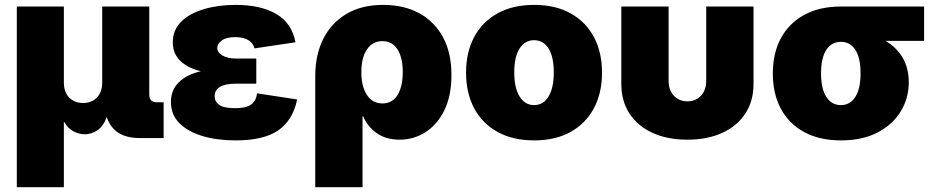

<svg xmlns="http://www.w3.org/2000/svg" viewBox="-20 -573 3872 797"><path d="M49.8 204.1V-545.9H245.1V-230.5Q245.1 -190.9 267.1 -168.2Q289.1 -145.5 324.7 -145.5Q360.4 -145.5 382.3 -168.2Q404.3 -190.9 404.3 -230.5V-545.9H599.6V-180.7Q599.6 -148.4 630.9 -148.4H659.2V0H559.6Q451.7 0 423.3 -86.9Q407.7 -46.9 382.8 -31.2Q357.9 -15.6 332.5 -15.6Q308.6 -15.6 285.2 -27.6Q261.7 -39.6 245.1 -68.8V204.1Z M958 9.8Q881.3 9.8 820.6 -8.3Q759.8 -26.4 724.6 -61.8Q689.5 -97.2 689.5 -149.4Q689.5 -198.7 721.9 -231Q754.4 -263.2 813.5 -277.3Q760.7 -290 729 -319.8Q697.3 -349.6 697.3 -397.5Q697.3 -448.2 731.9 -482.7Q766.6 -517.1 825.9 -534.9Q885.3 -552.7 958 -552.7Q1063 -552.7 1127.4 -514.6Q1191.9 -476.6 1206.5 -397.5L1036.1 -372.1Q1031.7 -393.6 1011.2 -406.2Q990.7 -418.9 957 -418.9Q919.4 -418.9 900.6 -405Q881.8 -391.1 881.8 -374Q881.8 -355 903.6 -342.5Q925.3 -330.1 959 -330.1H1043.9V-225.6H959Q871.1 -225.6 871.1 -172.9Q871.1 -150.9 890.1 -137.5Q909.2 -124 956.1 -124Q1001 -124 1021.7 -138.4Q1042.5 -152.8 1047.4 -185.5L1213.4 -160.2Q1195.8 -74.2 1135.5 -32.2Q1075.2 9.8 958 9.8Z M1288.6 204.1V-258.3Q1288.6 -344.2 1321.5 -410.6Q1354.5 -477.1 1417.5 -514.9Q1480.5 -552.7 1571.3 -552.7Q1655.8 -552.7 1719.2 -518.6Q1782.7 -484.4 1818.4 -419.4Q1854 -354.5 1854 -261.7Q1854 -175.8 1824.7 -115.7Q1795.4 -55.7 1746.3 -24.4Q1697.3 6.8 1638.7 6.8Q1581.5 6.8 1543.2 -20.8Q1504.9 -48.3 1487.8 -89.8H1484.9V204.1ZM1567.4 -143.6Q1607.9 -143.6 1629.9 -178.2Q1651.9 -212.9 1651.9 -273.4Q1651.9 -334 1629.9 -368.2Q1607.9 -402.3 1567.4 -402.3Q1526.9 -402.3 1503.4 -368.2Q1480 -334 1480 -273.4Q1480 -213.9 1503.2 -178.7Q1526.4 -143.6 1567.4 -143.6Z M2197.3 9.8Q2108.4 9.8 2044.9 -25.6Q1981.4 -61 1948 -124.3Q1914.6 -187.5 1914.6 -271.5Q1914.6 -355.5 1948 -418.7Q1981.4 -481.9 2044.9 -517.3Q2108.4 -552.7 2197.3 -552.7Q2286.1 -552.7 2349.1 -517.3Q2412.1 -481.9 2445.6 -418.7Q2479 -355.5 2479 -271.5Q2479 -187.5 2445.6 -124.3Q2412.1 -61 2349.1 -25.6Q2286.1 9.8 2197.3 9.8ZM2197.3 -136.7Q2235.4 -136.7 2257.1 -172.6Q2278.8 -208.5 2278.8 -272.5Q2278.8 -336.9 2257.1 -371.6Q2235.4 -406.2 2197.3 -406.2Q2158.7 -406.2 2136.7 -371.6Q2114.7 -336.9 2114.7 -272.5Q2114.7 -208.5 2136.7 -172.6Q2158.7 -136.7 2197.3 -136.7Z M2833 6.8Q2750 6.8 2688.5 -21.5Q2627 -49.8 2593 -101.8Q2559.1 -153.8 2559.1 -224.6V-545.9H2755.4V-238.3Q2755.4 -198.7 2777.3 -175.5Q2799.3 -152.3 2833.5 -152.3Q2867.7 -152.3 2889.6 -175.5Q2911.6 -198.7 2911.6 -238.3V-545.9H3107.9V-224.6Q3107.9 -153.8 3074 -101.8Q3040 -49.8 2978.3 -21.5Q2916.5 6.8 2833 6.8Z M3470.7 9.8Q3381.8 9.8 3318.4 -24.7Q3254.9 -59.1 3221.4 -121.6Q3188 -184.1 3188 -268.1Q3188 -351.6 3221.4 -414.1Q3254.9 -476.6 3318.4 -511.2Q3381.8 -545.9 3470.7 -545.9H3815.9V-403.3H3655.8Q3701.7 -376.5 3727.1 -333Q3752.4 -289.6 3752.4 -231.4Q3752.4 -165.5 3719 -110.6Q3685.5 -55.7 3622.6 -22.9Q3559.6 9.8 3470.7 9.8ZM3470.7 -399.4Q3432.1 -399.4 3410.2 -366.2Q3388.2 -333 3388.2 -268.1Q3388.2 -204.6 3410.2 -170.7Q3432.1 -136.7 3470.7 -136.7Q3508.8 -136.7 3530.5 -170.7Q3552.2 -204.6 3552.2 -268.1Q3552.2 -333 3530.5 -366.2Q3508.8 -399.4 3470.7 -399.4Z"/></svg>

Font: Inter Black
Style: Regular
Weight: 900
Designer: Rasmus Andersson
Foundry: rsms
Version: Version 4.000;git-a52131595